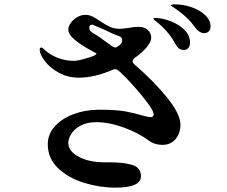

<svg xmlns="http://www.w3.org/2000/svg" viewBox="-20 -845 1040 880"><path d="M945 -724Q945 -710 937 -701.5Q929 -693 916 -693Q892 -693 870 -725Q836 -772 771 -814Q763 -819 763 -821Q763 -825 782 -825Q820 -825 858 -812Q896 -799 920.5 -775.5Q945 -752 945 -724ZM588 -564Q588 -557 596 -550Q686 -472 746.5 -397Q807 -322 807 -273Q807 -235 785 -208Q763 -181 724 -181Q689 -181 663 -200Q615 -236 547.5 -260.5Q480 -285 421 -285Q377 -285 348 -268.5Q319 -252 306 -230Q293 -208 293 -191Q293 -152 340.5 -126.5Q388 -101 461 -101H485Q547 -101 586.5 -89Q626 -77 626 -37Q626 15 509 15Q437 15 365.5 -7Q294 -29 246.5 -74Q199 -119 199 -184Q199 -229 230 -264.5Q261 -300 313.5 -320.5Q366 -341 428 -342H446Q512 -342 554 -334.5Q596 -327 635 -315Q661 -308 668 -308Q684 -308 684 -320Q684 -330 676 -344Q664 -366 620 -419Q576 -472 525 -520Q515 -528 507 -528Q502 -528 496 -525Q413 -489 342 -489Q291 -489 250 -511.5Q209 -534 185.5 -565Q162 -596 162 -617Q162 -627 169 -627Q174 -627 181 -620Q206 -595 243 -580.5Q280 -566 318 -566Q340 -566 396 -584Q409 -588 417 -593.5Q425 -599 421 -601L411 -606Q355 -636 324 -661.5Q293 -687 293 -710Q293 -724 304.5 -740Q316 -756 334 -766.5Q352 -777 371 -777Q388 -777 402.5 -770Q417 -763 439 -748Q466 -730 485 -721.5Q504 -713 529 -713Q541 -713 569 -717Q594 -722 614 -722Q641 -722 657 -708Q673 -694 673 -673Q673 -653 652.5 -628.5Q632 -604 598 -580Q588 -573 588 -564ZM851 -650Q851 -634 843 -625Q835 -616 823 -616Q807 -616 798 -624.5Q789 -633 780 -650Q765 -678 740.5 -705Q716 -732 690 -751Q683 -757 683 -760Q683 -763 695 -763Q729 -761 765.5 -746.5Q802 -732 826.5 -707Q851 -682 851 -650ZM491 -635Q505 -625 512 -628L518 -631Q540 -643 540 -661Q540 -675 526 -679Q502 -687 460 -708Q449 -713 437.5 -718Q426 -723 416 -727Q405 -732 403 -732H401Q396 -732 392.5 -728Q389 -724 389 -718Q389 -704 404 -695Q431 -680 491 -635Z"/></svg>

Font: Shippori Antique B1
Style: Regular
Weight: 400
Designer: FONTDASU
Foundry: FONTDASU / Google Inc. / but / Adobe
Version: Version 2.001